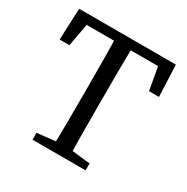

<svg xmlns="http://www.w3.org/2000/svg" viewBox="-144 -740 842 865"><g transform="rotate(30 276.5 -308.0)"><path d="M138 0V-36L267 -50H286L414 -36V0ZM232 0Q234 -69 234.5 -140.5Q235 -212 235 -285V-331Q235 -402 234.5 -473.5Q234 -545 232 -616H321Q319 -546 318.5 -474.5Q318 -403 318 -331V-285Q318 -214 318.5 -142.5Q319 -71 321 0ZM18 -452 25 -616H528L535 -452H483L454 -616L495 -570H57L99 -616L69 -452Z"/></g></svg>

Font: Lisu Bosa ExtraLight
Style: Regular
Weight: 200
Designer: David Morse, Annie Olsen, Victor Gaultney, Frank Grießhammer (Latin)
Foundry: SIL International
Version: Version 2.000